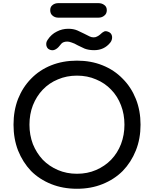

<svg xmlns="http://www.w3.org/2000/svg" viewBox="-20 -1170 961 1200"><path d="M460.9 9.8Q373 9.8 299.8 -19.5Q226.6 -48.8 173.8 -101.6Q122.1 -156.2 92.8 -229.5Q64.5 -302.7 64.5 -390.6Q64.5 -478.5 92.8 -551.8Q122.1 -625 173.8 -677.7Q226.6 -732.4 299.8 -761.7Q373 -791 460.9 -791Q548.8 -791 621.1 -761.7Q694.3 -732.4 747.1 -677.7Q799.8 -625 829.1 -551.8Q858.4 -478.5 858.4 -390.6Q858.4 -302.7 829.1 -229.5Q799.8 -156.2 747.1 -101.6Q694.3 -48.8 621.1 -19.5Q548.8 9.8 460.9 9.8ZM460.9 -84Q526.4 -84 580.1 -107.4Q634.8 -130.9 674.8 -171.9Q714.8 -213.9 736.3 -269.5Q757.8 -326.2 757.8 -390.6Q757.8 -456.1 736.3 -511.7Q714.8 -568.4 674.8 -609.4Q634.8 -651.4 580.1 -673.8Q526.4 -697.3 460.9 -697.3Q396.5 -697.3 341.8 -673.8Q287.1 -651.4 247.1 -609.4Q208 -568.4 185.5 -511.7Q164.1 -456.1 164.1 -390.6Q164.1 -326.2 185.5 -269.5Q208 -213.9 247.1 -171.9Q287.1 -130.9 341.8 -107.4Q396.5 -84 460.9 -84ZM568.4 -856.4Q534.2 -856.4 508.8 -866.2Q484.4 -877 465.8 -886.7Q444.3 -899.4 427.7 -904.3Q412.1 -910.2 400.4 -910.2Q385.7 -910.2 375 -905.3Q364.3 -900.4 351.6 -882.8Q339.8 -867.2 323.2 -859.4Q305.7 -851.6 287.1 -861.3Q273.4 -868.2 269.5 -886.7Q266.6 -906.2 278.3 -921.9Q300.8 -956.1 335 -972.7Q368.2 -990.2 407.2 -990.2Q439.5 -990.2 463.9 -979.5Q488.3 -968.8 504.9 -960Q528.3 -947.3 540 -942.4Q551.8 -936.5 565.4 -936.5Q578.1 -936.5 587.9 -942.4Q597.7 -947.3 605.5 -954.1Q619.1 -967.8 631.8 -973.6Q644.5 -978.5 664.1 -967.8Q678.7 -959 680.7 -939.5Q681.6 -918.9 668.9 -903.3Q630.9 -856.4 568.4 -856.4ZM344.7 -1059.6Q323.2 -1059.6 308.6 -1072.3Q293.9 -1084 293.9 -1106.4Q293.9 -1127.9 308.6 -1138.7Q323.2 -1150.4 344.7 -1150.4Q428.7 -1150.4 594.7 -1150.4Q617.2 -1150.4 631.8 -1138.7Q647.5 -1127.9 647.5 -1106.4Q647.5 -1084 631.8 -1072.3Q617.2 -1059.6 594.7 -1059.6Q511.7 -1059.6 344.7 -1059.6Z"/></svg>

Font: Abed
Style: Bold
Weight: 700
Designer: Johan Aakerlund
Version: Version 3.105